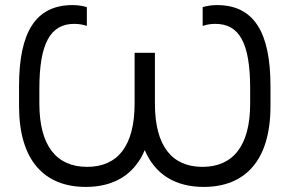

<svg xmlns="http://www.w3.org/2000/svg" viewBox="-20 -728 1140 756"><path d="M318 8C428 8 509 -40 550 -137C591 -40 672 8 782 8C946 8 1045 -97 1045 -310V-389C1045 -601 980 -708 834 -708C814 -708 795 -705 778 -700V-626C793 -631 808 -634 828 -634C923 -634 965 -558 965 -379V-320C965 -153 897 -71 777 -71C657 -71 590 -153 590 -320V-520H510V-320C510 -153 443 -71 323 -71C203 -71 135 -153 135 -320V-379C135 -558 179 -634 272 -634C292 -634 307 -631 322 -626V-700C305 -705 286 -708 266 -708C120 -708 55 -601 55 -389V-310C55 -97 154 8 318 8Z"/></svg>

Font: Fixel Display Regular
Style: Regular
Weight: 400
Designer: AlfaBravo + MacPaw
Foundry: Kyrylo Tkachov, Marchela Mozhyna, Serhii Makarenko, Maria Weinstein, Zakhar Kryvoshyya
Version: Version 1.211